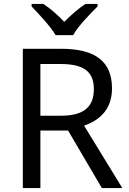

<svg xmlns="http://www.w3.org/2000/svg" viewBox="-20 -964 662 984"><path d="M265 -784H355C379 -829 442 -893 480 -931V-944H418C383 -921 345 -888 309 -852C276 -888 237 -921 202 -944H142V-931C178 -893 239 -829 265 -784ZM294 -714H97V0H187V-295H329L502 0H607L411 -320C483 -345 554 -397 554 -511C554 -647 471 -714 294 -714ZM289 -636C406 -636 461 -600 461 -507C461 -417 410 -371 294 -371H187V-636Z"/></svg>

Font: Noto Sans Runic
Style: Regular
Weight: 400
Designer: Monotype Design Team
Foundry: Monotype Imaging Inc.
Version: Version 2.002